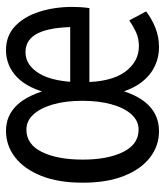

<svg xmlns="http://www.w3.org/2000/svg" viewBox="25 -563 550 640"><g transform="rotate(-90 300.0 -243.0)"><path d="M188 -56Q217 -56 238.5 -79.5Q260 -103 272 -145.5Q284 -188 284 -243Q284 -299 272 -341Q260 -383 238.5 -406.5Q217 -430 188 -430Q139 -430 113.5 -378.5Q88 -327 88 -242Q88 -159 113.5 -107.5Q139 -56 188 -56ZM183 12Q134 12 95 -18Q56 -48 33.5 -105Q11 -162 11 -242Q11 -324 34 -381Q57 -438 96 -468Q135 -498 184 -498Q235 -498 270 -461Q305 -424 324 -347H307Q324 -424 362.5 -461Q401 -498 453 -498Q501 -498 533 -467.5Q565 -437 581 -386.5Q597 -336 597 -276Q597 -262 596 -247.5Q595 -233 593 -220H326V-284H545L530 -264Q530 -349 509.5 -391Q489 -433 446 -433Q402 -433 374 -385.5Q346 -338 346 -244Q346 -149 380 -102Q414 -55 466 -55Q492 -55 512.5 -64.5Q533 -74 552 -87L582 -31Q559 -13 528.5 -0.5Q498 12 463 12Q427 12 395.5 -4Q364 -20 341 -53Q318 -86 307 -137H325Q306 -60 270.5 -24Q235 12 183 12Z"/></g></svg>

Font: Source Code Pro
Style: Regular
Weight: 400
Monospace: yes
Designer: Paul D. Hunt, Teo Tuominen
Foundry: Adobe Systems Incorporated
Version: Version 1.018;hotconv 1.0.116;makeotfexe 2.5.65601